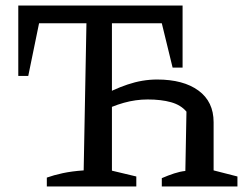

<svg xmlns="http://www.w3.org/2000/svg" viewBox="-20 -673 885 693"><path d="M149 0V-32Q174 -41 206.5 -48Q239 -55 282 -58L292 -589H121L82 -399H46V-653H639V-429H603L564 -589H384V-57L472 -36V0ZM564 0V-30Q587 -40 608.5 -47Q630 -54 649 -56L653 -270Q633 -294 597.5 -304Q562 -314 513 -314Q470 -314 427 -302Q384 -290 338 -266V-321Q387 -350 440.5 -368Q494 -386 547 -386Q642 -386 696.5 -346Q751 -306 751 -232V-58L837 -36V0Z"/></svg>

Font: Piazzolla 24pt Medium
Style: Regular
Weight: 500
Designer: Juan Pablo del Peral
Foundry: Huerta Tipografica
Version: Version 2.005